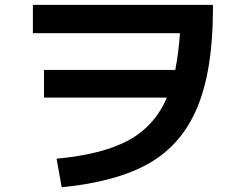

<svg xmlns="http://www.w3.org/2000/svg" viewBox="-20 -747 1040 807"><path d="M118.2 -726.6H875V-703.1Q874 -449.2 808.6 -293.9Q743.2 -138.7 606.4 -60.5Q469.7 17.6 239.3 40L217.8 -80.1Q410.2 -97.7 520 -157.2Q629.9 -216.8 681.6 -336.9H165V-453.1H716.8Q731.4 -529.3 736.3 -607.4H118.2Z"/></svg>

Font: Mgen+ 1c bold
Style: Bold
Weight: 700
Designer: [Source Han Sans]
Ryoko NISHIZUKA  (kana & ideographs); Paul D. Hunt (Latin, Greek & Cyrillic); Wenlong ZHANG  (bopomofo
Version: Version 1.059.20150602